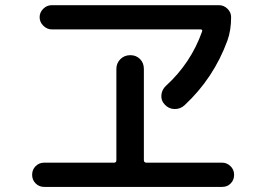

<svg xmlns="http://www.w3.org/2000/svg" viewBox="-20 -735 1040 750"><path d="M627.9 -399.4Q725.6 -488.3 769.5 -612.3Q771.5 -620.1 763.7 -620.1H182.6Q164.1 -620.1 149.4 -634.3Q134.8 -648.4 134.8 -668Q134.8 -686.5 148.9 -700.7Q163.1 -714.8 182.6 -714.8H835Q854.5 -714.8 868.7 -700.7Q882.8 -686.5 882.8 -668Q882.8 -616.2 868.2 -576.2Q814.5 -429.7 701.2 -324.2Q684.6 -308.6 661.6 -309.1Q638.7 -309.6 623 -327.1Q608.4 -342.8 610.4 -363.8Q612.3 -384.8 627.9 -399.4ZM152.3 -4.9Q132.8 -4.9 119.1 -18.6Q105.5 -32.2 105.5 -52.2Q105.5 -72.3 119.1 -85.9Q132.8 -99.6 152.3 -99.6H425.8Q434.6 -99.6 434.6 -109.4V-465.8Q434.6 -488.3 450.2 -503.9Q465.8 -519.5 489.3 -519.5Q511.7 -519.5 526.9 -504.4Q542 -489.3 542 -465.8V-109.4Q542 -100.6 550.8 -99.6H847.7Q866.2 -99.6 880.4 -85.9Q894.5 -72.3 894.5 -52.2Q894.5 -32.2 881.3 -18.6Q868.2 -4.9 847.7 -4.9Z"/></svg>

Font: Rounded Mgen+ 1mn medium
Style: Regular
Weight: 500
Designer: [Source Han Sans]
Ryoko NISHIZUKA  (kana & ideographs); Paul D. Hunt (Latin, Greek & Cyrillic); Wenlong ZHANG  (bopomofo
Version: Version 1.059.20150602